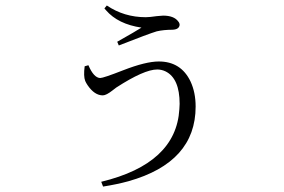

<svg xmlns="http://www.w3.org/2000/svg" viewBox="-20 -606 1040 703"><path d="M290 -363.3 303.7 -367.2Q323.2 -321.3 346.7 -320.3Q358.4 -320.3 430.7 -348.6Q513.7 -380.9 561.5 -380.9Q642.6 -380.9 677.7 -307.6Q696.3 -267.6 696.3 -215.8Q696.3 -11.7 450.2 57.6Q407.2 69.3 357.4 77.1L350.6 59.6Q625 -6.8 636.7 -206.1Q637.7 -215.8 637.7 -225.6Q637.7 -319.3 585.9 -344.7Q571.3 -351.6 555.7 -351.6Q507.8 -351.6 405.3 -285.2Q401.4 -282.2 392.6 -275.4Q369.1 -256.8 356.4 -256.8Q326.2 -256.8 300.8 -293.9Q294.9 -302.7 292 -309.6Q285.2 -327.1 290 -363.3ZM498 -504.9Q412.1 -517.6 368.2 -568.4Q365.2 -572.3 362.3 -575.2L371.1 -585.9Q434.6 -543 513.7 -543Q527.3 -543 553.7 -546.9Q571.3 -548.8 577.1 -548.8Q617.2 -548.8 632.8 -527.3Q637.7 -521.5 637.7 -514.6Q635.7 -498 611.3 -497.1Q579.1 -497.1 553.7 -491.2Q524.4 -482.4 415 -439.5L409.2 -453.1Q478.5 -492.2 498 -504.9Z"/></svg>

Font: GenYoMin JP Light
Style: Regular
Weight: 300
Version: Version 1.001;PS 1;hotconv 16.6.51;makeotf.lib2.5.65220 DEVE